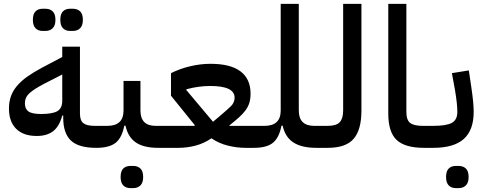

<svg xmlns="http://www.w3.org/2000/svg" viewBox="-20 -760 2494 987"><path d="M475 0Q384 0 344.5 -37.5Q305 -75 305 -154V-166H300Q285 -110 253 -85.5Q221 -61 169 -61Q100 -61 63 -98Q26 -135 26 -202Q26 -236 36 -264.5Q46 -293 67 -318Q88 -343 119.5 -365.5Q151 -388 194 -411L300 -467V-520H391V-176Q391 -140 409 -126.5Q427 -113 466 -113H499V-24ZM191 -174Q251 -174 275.5 -189Q300 -204 300 -242V-377L210 -331Q156 -303 132 -281.5Q108 -260 108 -229Q108 -200 126.5 -187Q145 -174 191 -174ZM340 -601Q317 -601 303.5 -615Q290 -629 290 -658Q290 -688 303.5 -701.5Q317 -715 340 -715H355Q378 -715 392 -701.5Q406 -688 406 -658Q406 -629 392 -615Q378 -601 355 -601ZM199 -601Q176 -601 162.5 -615Q149 -629 149 -658Q149 -688 162.5 -701.5Q176 -715 199 -715H214Q237 -715 251 -701.5Q265 -688 265 -658Q265 -629 251 -615Q237 -601 214 -601Z M475 -89 499 -113H532Q615 -113 615 -192V-344H702V-192Q702 -113 780 -113H818V-24L793 0Q719 0 678.5 -27.5Q638 -55 625 -114H619Q607 -52 574.5 -26Q542 0 475 0ZM650 207Q627 207 613.5 193Q600 179 600 150Q600 120 613.5 106.5Q627 93 650 93H665Q688 93 702 106.5Q716 120 716 150Q716 179 702 193Q688 207 665 207Z M794 -89 818 -113H980L981 -117L859 -268V-384Q905 -407 958 -419.5Q1011 -432 1062 -432Q1165 -432 1216.5 -393Q1268 -354 1268 -279Q1268 -252 1262 -232Q1256 -212 1243 -194Q1230 -176 1209.5 -157.5Q1189 -139 1159 -115L1160 -113H1309V-24L1285 0H1243Q1197 0 1151 -11.5Q1105 -23 1067 -49Q1029 -23 985.5 -11.5Q942 0 897 0H794ZM938 -297 1075 -134 1107 -161Q1146 -194 1166 -213Q1186 -232 1186 -258Q1186 -318 1061 -318Q1000 -318 938 -301Z M1285 -89 1309 -113H1340Q1423 -113 1423 -192V-740H1516V-192Q1516 -113 1595 -113H1630V-24L1606 0Q1531 0 1488.5 -27.5Q1446 -55 1433 -114H1427Q1415 -52 1383 -26Q1351 0 1285 0Z M1606 -89 1630 -113H1665Q1709 -113 1726.5 -132Q1744 -151 1744 -192V-740H1838V-192Q1838 -93 1798 -46.5Q1758 0 1665 0H1606Z M2160 0Q2062 0 2019 -40.5Q1976 -81 1976 -176V-740H2069V-185Q2069 -143 2088.5 -128Q2108 -113 2153 -113H2186V-24L2161 0Z M2162 -89 2186 -113H2207Q2275 -113 2303 -128.5Q2331 -144 2331 -185Q2331 -202 2328.5 -228Q2326 -254 2319 -297L2303 -384L2390 -398L2403 -311Q2415 -231 2415 -185Q2415 -91 2364 -45.5Q2313 0 2207 0H2162ZM2323 207Q2300 207 2286.5 193Q2273 179 2273 150Q2273 120 2286.5 106.5Q2300 93 2323 93H2338Q2361 93 2375 106.5Q2389 120 2389 150Q2389 179 2375 193Q2361 207 2338 207Z"/></svg>

Font: IBM Plex Sans Arabic Medm
Style: Regular
Weight: 500
Designer: Mike Abbink, Paul van der Laan, Pieter van Rosmalen, Wael Morcos, Khajak Apelian
Foundry: Bold Monday
Version: Version 1.005